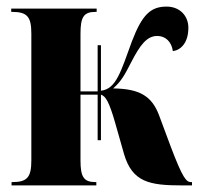

<svg xmlns="http://www.w3.org/2000/svg" viewBox="-20 -562 603 582"><path d="M15 0H272V-10H270C234 -10 224 -25 224 -76V-275H276V-137H286V-275C300 -271 311 -253 329 -190L356 -95C381 -10 433 0 531 0H562V-10H559C545 -10 534 -21 497 -119L462 -213C440 -271 403 -293 323 -294C348 -316 358 -335 378 -374C405 -426 425 -453 457 -453C481 -453 500 -436 504 -407C527 -410 551 -431 551 -478C551 -513 526 -542 485 -542C437 -542 411 -518 380 -437C347 -348 333 -292 286 -287V-425H276V-285H224V-460C224 -511 234 -526 270 -526H273V-536H14V-526H16C63 -526 75 -511 75 -460V-76C75 -25 63 -10 17 -10H15Z"/></svg>

Font: Noto Serif Display ExtraCondensed ExtraBold
Style: Regular
Weight: 800
Width: 2
Designer: Monotype Design Team
Foundry: Monotype Imaging Inc.
Version: Version 2.009